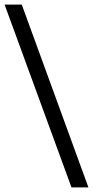

<svg xmlns="http://www.w3.org/2000/svg" viewBox="-24 -763 406 838"><path d="M-4 -743 288 55H362L71 -743Z"/></svg>

Font: Saira UNSAM
Style: Regular
Weight: 400
Designer: Hector Gatti with collaboration of the Omnibus-Type team
Foundry: Omnibus-Type
Version: Version 0.072;PS 000.072;hotconv 1.0.88;makeotf.lib2.5.64775